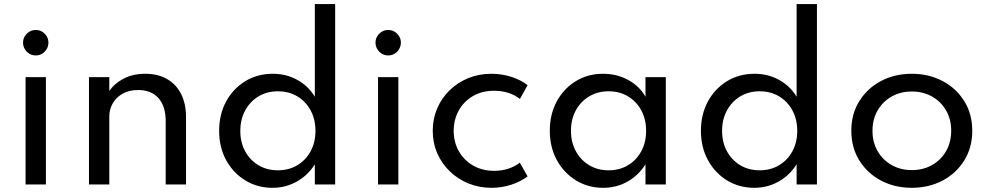

<svg xmlns="http://www.w3.org/2000/svg" viewBox="-20 -880 4720 916"><path d="M102 0V-512H199V0ZM150.5 -615.5Q134 -615.5 120.2 -623.8Q106.5 -632 98.2 -646Q90 -660 90 -676.5Q90 -693.5 98.2 -707Q106.5 -720.5 120.2 -728.8Q134 -737 150.5 -737Q167.5 -737 181 -728.8Q194.5 -720.5 202.8 -707Q211 -693.5 211 -677Q211 -660 202.8 -646Q194.5 -632 181 -623.8Q167.5 -615.5 150.5 -615.5Z M404.5 0V-512H501.5V-446Q525 -481 569 -504.5Q613 -528 673.5 -528Q733 -528 776.5 -503.2Q820 -478.5 843.8 -432Q867.5 -385.5 867.5 -321V0H770.5V-301.5Q770.5 -373.5 736 -412Q701.5 -450.5 639 -450.5Q596 -450.5 565.2 -433.2Q534.5 -416 518 -387.2Q501.5 -358.5 501.5 -324.5V0Z M1279.5 16Q1208.5 16 1150.8 -19Q1093 -54 1059.2 -115.5Q1025.5 -177 1025.5 -256Q1025.5 -334.5 1058.8 -395.8Q1092 -457 1149.8 -492.5Q1207.5 -528 1281.5 -528Q1345.5 -528 1398.2 -499Q1451 -470 1482 -418.5V-860.5H1579V0H1482V-96Q1449 -43.5 1396 -13.8Q1343 16 1279.5 16ZM1305.5 -67.5Q1358 -67.5 1398.5 -91.8Q1439 -116 1462 -158.5Q1485 -201 1485 -255.5Q1485 -310.5 1462 -353.2Q1439 -396 1398.5 -420.2Q1358 -444.5 1306 -444.5Q1254 -444.5 1213.5 -420.2Q1173 -396 1149.8 -353.2Q1126.5 -310.5 1126.5 -255.5Q1126.5 -201 1149.5 -158.5Q1172.5 -116 1213 -91.8Q1253.5 -67.5 1305.5 -67.5Z M1783.5 0V-512H1880.5V0ZM1832 -615.5Q1815.5 -615.5 1801.8 -623.8Q1788 -632 1779.8 -646Q1771.5 -660 1771.5 -676.5Q1771.5 -693.5 1779.8 -707Q1788 -720.5 1801.8 -728.8Q1815.5 -737 1832 -737Q1849 -737 1862.5 -728.8Q1876 -720.5 1884.2 -707Q1892.5 -693.5 1892.5 -677Q1892.5 -660 1884.2 -646Q1876 -632 1862.5 -623.8Q1849 -615.5 1832 -615.5Z M2324.5 16Q2266.5 16 2215.8 -4.5Q2165 -25 2126.5 -62Q2088 -99 2066.2 -148.5Q2044.5 -198 2044.5 -256Q2044.5 -313 2065.5 -362.2Q2086.5 -411.5 2124.5 -448.8Q2162.5 -486 2213.5 -507Q2264.5 -528 2324 -528Q2374.5 -528 2420 -513.2Q2465.5 -498.5 2497 -473.5L2460.5 -408Q2410 -447 2337 -447Q2279 -447 2235.5 -421.2Q2192 -395.5 2168.2 -352Q2144.5 -308.5 2144.5 -256Q2144.5 -202 2169 -158.8Q2193.5 -115.5 2237.2 -90.2Q2281 -65 2338 -65Q2373.5 -65 2405 -75.2Q2436.5 -85.5 2460 -104L2497 -38.5Q2465 -14 2420 1Q2375 16 2324.5 16Z M2857.5 16Q2786 16 2728.2 -19.2Q2670.5 -54.5 2636.8 -116Q2603 -177.5 2603 -256.5Q2603 -334.5 2636 -395.8Q2669 -457 2726.5 -492.5Q2784 -528 2857.5 -528Q2922.5 -528 2976.2 -499Q3030 -470 3059.5 -418.5V-512H3156.5V0H3059.5V-96Q3026 -43 2973.5 -13.5Q2921 16 2857.5 16ZM2883.5 -67.5Q2936 -67.5 2976.2 -91.8Q3016.5 -116 3039.5 -158.5Q3062.5 -201 3062.5 -256Q3062.5 -311 3039.5 -353.5Q3016.5 -396 2976.2 -420.2Q2936 -444.5 2883.5 -444.5Q2831.5 -444.5 2791 -420.2Q2750.5 -396 2727.2 -353.5Q2704 -311 2704 -256Q2704 -201.5 2727.2 -158.8Q2750.5 -116 2791 -91.8Q2831.5 -67.5 2883.5 -67.5Z M3578 16Q3507 16 3449.2 -19Q3391.5 -54 3357.8 -115.5Q3324 -177 3324 -256Q3324 -334.5 3357.2 -395.8Q3390.5 -457 3448.2 -492.5Q3506 -528 3580 -528Q3644 -528 3696.8 -499Q3749.5 -470 3780.5 -418.5V-860.5H3877.5V0H3780.5V-96Q3747.5 -43.5 3694.5 -13.8Q3641.5 16 3578 16ZM3604 -67.5Q3656.5 -67.5 3697 -91.8Q3737.5 -116 3760.5 -158.5Q3783.5 -201 3783.5 -255.5Q3783.5 -310.5 3760.5 -353.2Q3737.5 -396 3697 -420.2Q3656.5 -444.5 3604.5 -444.5Q3552.5 -444.5 3512 -420.2Q3471.5 -396 3448.2 -353.2Q3425 -310.5 3425 -255.5Q3425 -201 3448 -158.5Q3471 -116 3511.5 -91.8Q3552 -67.5 3604 -67.5Z M4330 16Q4248.5 16 4183.2 -18.5Q4118 -53 4079.8 -114.5Q4041.5 -176 4041.5 -256Q4041.5 -336.5 4079.8 -397.8Q4118 -459 4183.2 -493.5Q4248.5 -528 4330 -528Q4411.5 -528 4476.8 -493.5Q4542 -459 4580.2 -397.8Q4618.5 -336.5 4618.5 -256Q4618.5 -176 4580.2 -114.5Q4542 -53 4476.8 -18.5Q4411.5 16 4330 16ZM4330.5 -68.5Q4384 -68.5 4426.5 -92.5Q4469 -116.5 4493.5 -159Q4518 -201.5 4518 -256Q4518 -311 4493.5 -353.2Q4469 -395.5 4426.5 -419.5Q4384 -443.5 4330.5 -443.5Q4276.5 -443.5 4234 -419.5Q4191.5 -395.5 4167 -353.2Q4142.5 -311 4142.5 -256Q4142.5 -201.5 4167 -159Q4191.5 -116.5 4234 -92.5Q4276.5 -68.5 4330.5 -68.5Z"/></svg>

Font: Spartan Thin Medium
Style: Regular
Weight: 500
Version: Version 1.004